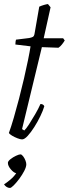

<svg xmlns="http://www.w3.org/2000/svg" viewBox="-32 -689 340 949"><path d="M77 0Q69 0 54.5 -5.5Q40 -11 27.5 -18.5Q15 -26 12 -32Q23 -62 36 -106.5Q49 -151 62 -201Q75 -251 86.5 -300.5Q98 -350 106.5 -392Q115 -434 119 -460L44 -469Q44 -477 45 -483.5Q46 -490 47 -493L112 -501Q123 -503 130 -506.5Q137 -510 139 -524L162 -656Q173 -661 185 -664.5Q197 -668 205 -669L218 -653L184 -500H280L288 -489Q282 -479 274 -469Q266 -459 257 -453L175 -456L77 -51L88 -44Q97 -52 111.5 -74.5Q126 -97 142 -124.5Q158 -152 168 -175Q182 -175 187 -164Q181 -143 167.5 -115Q154 -87 137.5 -61Q121 -35 105 -17.5Q89 0 77 0ZM17 240Q8 240 0 234.5Q-8 229 -12 222Q0 215 19 199Q38 183 48 167Q36 165 21.5 148Q7 131 7 116Q7 108 19.5 98Q32 88 47 81Q62 74 69 74Q75 74 82 83Q89 92 93.5 103.5Q98 115 98 123Q98 136 88 155.5Q78 175 63.5 194.5Q49 214 36 227Q23 240 17 240Z"/></svg>

Font: Texturina 72pt 72pt Thin
Style: Italic
Weight: 100
Italic angle: -11°
Designer: Guillermo Torres Carreño
Foundry: Omnibus-Type
Version: Version 1.002; ttfautohint (v1.8.3)